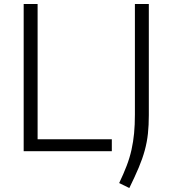

<svg xmlns="http://www.w3.org/2000/svg" viewBox="-20 -760 865 965"><path d="M579 160Q601 114 616.5 73.5Q632 33 641 -7.5Q650 -48 654 -90.5Q658 -133 658 -184V-740H728V-181Q728 -131 723.5 -88.5Q719 -46 707.5 -4Q696 38 677 83Q658 128 630 185ZM99 -740H169V-60H542V0H99Z"/></svg>

Font: Encode Sans Wide
Style: Light
Weight: 300
Designer: Pablo Impallari, Andres Torresi
Foundry: Pablo Impallari, Andres Torresi
Version: Version 1.000; ttfautohint (v1.00) -l 8 -r 50 -G 200 -x 14 -